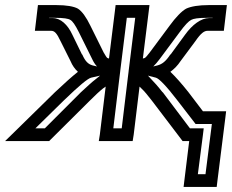

<svg xmlns="http://www.w3.org/2000/svg" viewBox="-130 -529 911 754"><path d="M724 180 755 -67 758 -92H733H667L610 -167C583 -201 559 -228 539 -247C554 -258 568 -272 579 -289L637 -367C659 -399 672 -408 685 -408H724H749L752 -433L758 -484L761 -509H736H689C651 -509 620 -504 601 -495C583 -485 560 -461 536 -428L458 -323C447 -309 442 -303 438 -301C436 -301 434 -300 431 -299L454 -484L457 -509H432H349H324L321 -484L298 -299C295 -300 294 -301 292 -301C289 -303 285 -309 277 -323L225 -428C209 -461 192 -485 176 -495C160 -504 130 -509 92 -509H44H19L16 -484L10 -433L7 -408H32H71C84 -408 93 -399 108 -367L147 -289C154 -272 164 -258 176 -247C152 -228 122 -201 86 -167L-67 -17L-110 25H-54H51H63L71 17L222 -133C244 -155 261 -171 275 -182C279 -185 282 -187 285 -189L262 0L258 25H283H366H391L395 0L418 -189C420 -187 422 -185 425 -182C437 -171 450 -155 467 -133L581 17L587 25H598H613L594 180L591 205H616H696H721L724 180ZM472 -268C480 -276 489 -286 497 -297L575 -402C597 -432 611 -446 621 -451C630 -456 649 -459 683 -459H705V-458H691C660 -458 625 -432 597 -393L540 -315H539C521 -288 507 -277 488 -272L472 -268ZM251 -268 234 -272C216 -277 205 -288 193 -315H192L154 -393C136 -432 108 -458 77 -458H63V-459H86C120 -459 138 -456 146 -451C155 -446 165 -432 180 -402L232 -297C237 -286 244 -275 251 -268ZM263 -232C258 -228 253 -224 247 -219C231 -207 212 -189 188 -167L46 -25H9L119 -133C181 -193 215 -221 228 -224L263 -232ZM375 -249V-248L372 -224L348 -25H315L339 -224L342 -248V-249L345 -273L368 -459H401L378 -273L375 -249ZM677 155H647L667 0L670 -25H645H616L509 -167H508C491 -189 475 -207 463 -219C458 -224 455 -228 451 -232L482 -224C494 -221 522 -193 568 -133L632 -50L638 -42H650H702L677 155Z"/></svg>

Font: Gamestation Display Outline
Style: Italic
Weight: 400
Designer: Jonas Hecksher
Foundry: Jonas Hecksher, Playtypeª, e-types AS
Version: Version 1.003